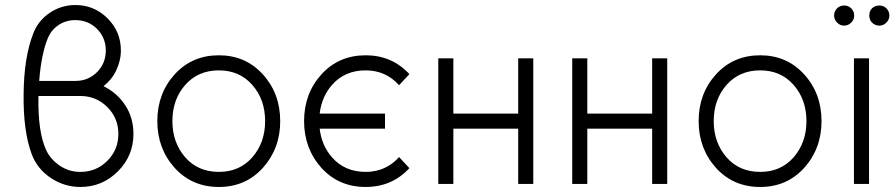

<svg xmlns="http://www.w3.org/2000/svg" viewBox="-20 -732 3561 764"><path d="M280 -712Q224 -712 178 -681Q131 -649 112 -598Q75 -502 74 -357Q73 -284 81 -224.5Q89 -165 106 -119Q128 -60 182 -24Q236 12 300 12Q387 12 449 -50Q511 -112 511 -199Q511 -263 479 -312Q447 -362 392 -389Q408 -402 420.5 -417Q433 -432 442 -451Q451 -470 456 -490Q461 -510 461 -531Q461 -606 408 -659Q355 -712 280 -712ZM280 -652Q331 -652 366 -617Q401 -582 401 -531Q401 -480 366 -445Q331 -410 280 -410H136Q140 -464 149 -507.5Q158 -551 171 -582Q178 -598 188.5 -610.5Q199 -623 214 -633Q243 -652 280 -652ZM133 -350H300Q363 -350 407 -306Q451 -262 451 -199Q451 -136 407 -92Q363 -48 300 -48Q255 -48 219 -72Q201 -84 187 -99.5Q173 -115 164 -134Q130 -207 133 -350Z M851 -512Q744 -512 675 -436Q606 -360 606 -250Q606 -141 675 -64Q744 12 851 12Q957 12 1026 -64Q1095 -141 1095 -250Q1095 -360 1026 -436Q957 -512 851 -512ZM851 -452Q933 -452 984 -394Q1035 -336 1035 -250Q1035 -165 984 -106Q933 -48 851 -48Q768 -48 717 -106Q666 -165 666 -250Q666 -336 717 -394Q768 -452 851 -452Z M1435 -512Q1328 -512 1259 -436Q1190 -360 1190 -250Q1190 -141 1259 -64Q1328 12 1435 12Q1540 12 1609 -63L1568 -107Q1515 -48 1435 -48Q1352 -48 1301 -106Q1260 -153 1252 -220H1512V-280H1252Q1260 -347 1301 -394Q1352 -452 1435 -452Q1515 -452 1568 -393L1609 -437Q1540 -512 1435 -512Z M1724 0H1784V-220H2042V0H2102V-500H2042V-280H1784V-500H1724Z M2257 0H2317V-220H2575V0H2635V-500H2575V-280H2317V-500H2257Z M3005 -512Q2898 -512 2829 -436Q2760 -360 2760 -250Q2760 -141 2829 -64Q2898 12 3005 12Q3111 12 3180 -64Q3249 -141 3249 -250Q3249 -360 3180 -436Q3111 -512 3005 -512ZM3005 -452Q3087 -452 3138 -394Q3189 -336 3189 -250Q3189 -165 3138 -106Q3087 -48 3005 -48Q2922 -48 2871 -106Q2820 -165 2820 -250Q2820 -336 2871 -394Q2922 -452 3005 -452Z M3378 0H3438V-500H3378ZM3339 -710Q3322 -710 3311 -699Q3299 -687 3299 -670Q3299 -654 3311 -642Q3323 -630 3339 -630Q3355 -630 3367 -642Q3379 -654 3379 -670Q3379 -687 3367 -699Q3356 -710 3339 -710ZM3479 -710Q3461 -710 3450 -699Q3439 -688 3439 -670Q3439 -653 3450 -642Q3462 -630 3479 -630Q3495 -630 3507 -642Q3519 -654 3519 -670Q3519 -687 3507 -699Q3496 -710 3479 -710Z"/></svg>

Font: Unageo Variable
Style: Regular
Weight: 300
Designer: Richard Sepsi
Foundry: Richard Sepsi
Version: Version 2.200